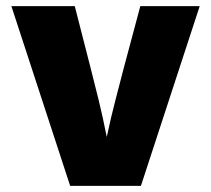

<svg xmlns="http://www.w3.org/2000/svg" viewBox="-20 -604 686 624"><path d="M208 0 17 -584H223L275 -381Q288 -331 301 -277.5Q314 -224 327 -159Q341 -225 355 -278Q369 -331 382 -382L436 -584H629L438 0Z"/></svg>

Font: BDO Grotesk Black
Style: Regular
Weight: 900
Designer: Deni Anggara
Foundry: Lokal Container
Version: Version 2.000